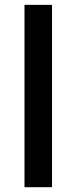

<svg xmlns="http://www.w3.org/2000/svg" viewBox="-20 -780 319 800"><path d="M196.8 0H82V-759.8H196.8Z"/></svg>

Font: f1_46894          
Style: Regular
Weight: 600
Foundry: Ascender Corporation
Version: Version 1.10